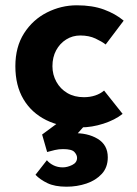

<svg xmlns="http://www.w3.org/2000/svg" viewBox="-20 -469 519 725"><path d="M443 -39Q414 -16 370.5 -2Q327 12 285 12Q210 12 154.5 -15.5Q99 -43 68.5 -94.5Q38 -146 38 -219Q38 -292 71 -343.5Q104 -395 157.5 -422Q211 -449 270 -449Q329 -449 372.5 -433Q416 -417 447 -391L379 -301Q365 -312 340.5 -323.5Q316 -335 283 -335Q254 -335 230 -320Q206 -305 192 -279Q178 -253 178 -219Q178 -187 193 -160Q208 -133 234.5 -117.5Q261 -102 297 -102Q320 -102 339.5 -108.5Q359 -115 373 -127ZM157 136Q167 148 182.5 155.5Q198 163 217 163Q234 163 252.5 154Q271 145 271 127Q271 116 261 105Q251 94 218 94Q202 94 187 97.5Q172 101 158 105L139 39L208 -12H315L238 74L212 39Q223 37 233.5 36Q244 35 254 34Q310 32 348.5 55Q387 78 387 125Q387 163 364.5 187.5Q342 212 306.5 224Q271 236 231 236Q187 236 159 222.5Q131 209 114 191Z"/></svg>

Font: Josefin Sans Thin
Style: Bold
Weight: 700
Version: Version 2.000